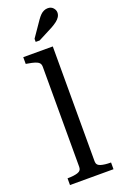

<svg xmlns="http://www.w3.org/2000/svg" viewBox="-178 -995 662 1045"><g transform="rotate(-20 153.0 -473.0)"><path d="M204 -741V-75Q204 -53 226.5 -46Q249 -39 284 -39H286V0H34V-39H36Q70 -39 92.5 -46Q115 -53 115 -75V-655Q115 -670 107.5 -678Q100 -686 84.5 -691Q69 -696 44 -700L33 -702V-741ZM187 -904 125 -814V-796H148L233 -840Q251 -850 264 -860Q277 -870 284 -881.5Q291 -893 291 -906Q291 -921 279.5 -933.5Q268 -946 249 -946Q237 -946 226 -941Q215 -936 206 -927Q197 -918 187 -904Z"/></g></svg>

Font: Roboto Serif 72pt
Style: Regular
Weight: 400
Designer: Greg Gazdowicz
Foundry: Commercial Type
Version: Version 1.008